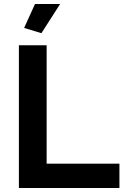

<svg xmlns="http://www.w3.org/2000/svg" viewBox="-20 -935 624 955"><path d="M186 -770 100 -796 154 -915H279ZM74 0V-710H212V-121H574V0Z"/></svg>

Font: Raleway-v4020
Style: Bold
Weight: 700
Designer: Matt McInerney, Pablo Impallari, Rodrigo Fuenzalida
Foundry: Matt McInerney, Pablo Impallari, Rodrigo Fuenzalida
Version: Version 4.020;PS 004.020;hotconv 1.0.88;makeotf.lib2.5.64775